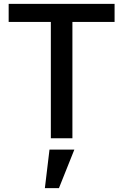

<svg xmlns="http://www.w3.org/2000/svg" viewBox="-20 -718 640 997"><path d="M237 59H366L286 259H213ZM356 -604V0H244V-604H25V-698H575V-604Z"/></svg>

Font: IBM Plex Mono Medium
Style: Regular
Weight: 500
Monospace: yes
Designer: Mike Abbink, Paul van der Laan, Pieter van Rosmalen
Foundry: Bold Monday
Version: Version 2.3